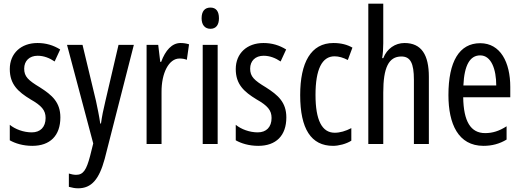

<svg xmlns="http://www.w3.org/2000/svg" viewBox="-20 -780 2824 1040"><path d="M307 -144C307 -226 262 -265 196 -307C133 -345 111 -365 111 -408C111 -450 139 -478 184 -478C217 -478 248 -466 276 -447L306 -512C269 -535 229 -547 183 -547C94 -547 33 -491 33 -406C33 -323 78 -283 145 -242C205 -208 227 -183 227 -141C227 -92 199 -63 152 -63C108 -63 62 -80 33 -104V-20C63 -3 105 10 155 10C251 10 307 -45 307 -144Z M343 -537 485 -3 468 65C448 141 431 167 392 167C380 167 366 164 353 160V232C371 237 387 240 403 240C476 240 517 191 547 81L705 -537H622L551 -233C540 -188 532 -148 527 -111H523C517 -153 508 -195 500 -233L427 -537Z M958 -547C911 -547 876 -507 853 -445H848L837 -537H774V0H855V-280C854 -385 895 -463 952 -463C967 -463 980 -461 992 -456L1004 -540C988 -545 973 -547 958 -547Z M1120 -739C1089 -739 1072 -719 1072 -681C1072 -645 1090 -624 1120 -624C1150 -624 1166 -645 1166 -681C1166 -718 1151 -739 1120 -739ZM1159 -537H1078V0H1159Z M1531 -144C1531 -226 1486 -265 1420 -307C1357 -345 1335 -365 1335 -408C1335 -450 1363 -478 1408 -478C1441 -478 1472 -466 1500 -447L1530 -512C1493 -535 1453 -547 1407 -547C1318 -547 1257 -491 1257 -406C1257 -323 1302 -283 1369 -242C1429 -208 1451 -183 1451 -141C1451 -92 1423 -63 1376 -63C1332 -63 1286 -80 1257 -104V-20C1287 -3 1329 10 1379 10C1475 10 1531 -45 1531 -144Z M1784 10C1814 10 1855 0 1883 -18V-86C1852 -70 1822 -61 1793 -61C1724 -61 1689 -129 1689 -266C1689 -404 1724 -475 1792 -475C1815 -475 1839 -468 1864 -455L1889 -522C1861 -538 1828 -547 1786 -547C1664 -547 1606 -441 1606 -265C1606 -82 1665 10 1784 10Z M2056 -545V-760H1975V0H2056V-279C2056 -413 2085 -474 2154 -474C2203 -474 2222 -438 2222 -348V0H2303V-364C2303 -483 2263 -547 2171 -547C2121 -547 2076 -517 2056 -465H2050C2054 -489 2056 -516 2056 -545Z M2581 -546C2468 -546 2409 -447 2409 -265C2409 -109 2462 10 2599 10C2645 10 2686 -1 2724 -24V-96C2684 -70 2647 -59 2608 -59C2529 -59 2491 -123 2489 -253H2744V-309C2744 -442 2691 -546 2581 -546ZM2581 -480C2641 -480 2668 -405 2668 -317H2490C2495 -428 2526 -480 2581 -480Z"/></svg>

Font: Noto Sans Lao Looped ExtraCondensed
Style: Regular
Weight: 400
Width: 2
Designer: Mark Frömberg, Ben Mitchell
Foundry: The Fontpad Ltd
Version: Version 1.002